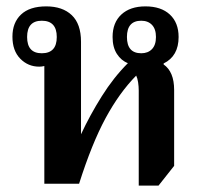

<svg xmlns="http://www.w3.org/2000/svg" viewBox="-20 -576 638 602"><path d="M415 6V-292Q415 -305 413 -318Q411 -331 407 -339Q354 -285 311 -205.5Q268 -126 228 0H119V-369Q111 -367 103 -367Q68 -367 43.5 -392Q19 -417 19 -461Q19 -505 46 -530.5Q73 -556 125 -556Q176 -556 205 -528.5Q234 -501 234 -445V-155Q262 -215 299 -274Q336 -333 381 -378Q360 -386 346.5 -407Q333 -428 333 -460Q333 -505 360.5 -530.5Q388 -556 436 -556Q485 -556 512.5 -530.5Q540 -505 540 -460Q540 -400 493 -377V-374Q526 -351 526 -294V-56L477 6ZM111 -409Q158 -409 158 -460Q158 -511 111 -511Q65 -511 65 -460Q65 -409 111 -409ZM423 -409Q444 -409 456.5 -422Q469 -435 469 -460Q469 -485 456.5 -498Q444 -511 423 -511Q378 -511 378 -460Q378 -409 423 -409Z"/></svg>

Font: Noto Serif Thai SemiCondensed SemiBold
Style: Regular
Weight: 600
Width: 4
Designer: Monotype Design Team
Foundry: Monotype Imaging Inc.
Version: Version 2.002; ttfautohint (v1.8.4.7-5d5b)